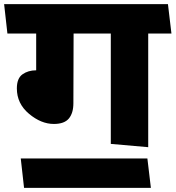

<svg xmlns="http://www.w3.org/2000/svg" viewBox="-31 -700 854 934"><path d="M327 -537 326 -198Q326 -150 304 -123.5Q282 -97 231 -97Q169 -97 110 -146.5Q51 -196 51 -270Q51 -319 78.5 -338.5Q106 -358 145 -358V-537H5L-11 -680H786L803 -537H690V16L508 0V-537ZM703 214H86L70 71H686Z"/></svg>

Font: Palanquin Dark
Style: Bold
Weight: 700
Designer: Pria Ravichandran
Version: Version 1.000